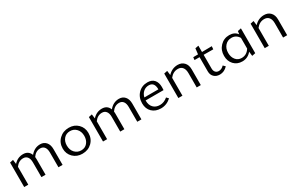

<svg xmlns="http://www.w3.org/2000/svg" viewBox="148 -1638 4245 2772"><g transform="rotate(-30 2270.0 -251.5)"><path d="M584 -420Q645 -420 681.5 -378Q718 -336 718 -263V0H649V-246Q649 -304 625 -336Q601 -368 556 -368Q481 -368 432 -296Q434 -276 434 -263V0H365V-246Q365 -304 340.5 -336Q316 -368 271 -368Q196 -368 146 -298V0H78V-408L134 -420L143 -348Q208 -420 299 -420Q389 -420 421 -338Q487 -420 584 -420Z M1049 5Q957 5 897 -54Q837 -113 837 -202Q837 -296 901 -358Q965 -420 1062 -420Q1153 -420 1212.5 -361Q1272 -302 1272 -213Q1272 -118 1209 -56.5Q1146 5 1049 5ZM1058 -46Q1123 -46 1161 -92Q1199 -138 1199 -206Q1199 -279 1157.5 -324Q1116 -369 1053 -369Q988 -369 949 -324Q910 -279 910 -210Q910 -137 952 -91.5Q994 -46 1058 -46Z M1898 -420Q1959 -420 1995.5 -378Q2032 -336 2032 -263V0H1963V-246Q1963 -304 1939 -336Q1915 -368 1870 -368Q1795 -368 1746 -296Q1748 -276 1748 -263V0H1679V-246Q1679 -304 1654.5 -336Q1630 -368 1585 -368Q1510 -368 1460 -298V0H1392V-408L1448 -420L1457 -348Q1522 -420 1613 -420Q1703 -420 1735 -338Q1801 -420 1898 -420Z M2498 -96 2529 -63Q2454 5 2359 5Q2268 5 2212 -49Q2156 -103 2156 -194Q2156 -293 2217.5 -356.5Q2279 -420 2372 -420Q2446 -420 2484 -376Q2522 -332 2522 -256Q2522 -222 2520 -206H2221V-202Q2221 -129 2261 -87Q2301 -45 2370 -45Q2438 -45 2498 -96ZM2368 -373Q2316 -373 2278 -340.5Q2240 -308 2227 -253H2461V-254Q2461 -373 2368 -373Z M2877 -420Q2942 -420 2982 -378Q3022 -336 3022 -263V0H2954V-240Q2954 -301 2927 -334.5Q2900 -368 2850 -368Q2770 -368 2716 -297V0H2648V-408L2704 -420L2713 -346Q2781 -420 2877 -420Z M3437 -87 3470 -54Q3413 7 3339 7Q3280 7 3244 -28Q3208 -63 3208 -120V-358H3124L3129 -403L3209 -404L3220 -499L3276 -510V-405L3440 -407L3436 -357L3276 -358V-131Q3276 -90 3296.5 -67.5Q3317 -45 3351 -45Q3398 -45 3437 -87Z M3876 -408 3933 -420V-6L3876 6L3867 -68Q3807 5 3715 5Q3629 5 3576 -51.5Q3523 -108 3523 -197Q3523 -292 3584.5 -356Q3646 -420 3736 -420Q3823 -420 3869 -357ZM3731 -43Q3816 -43 3865 -122V-300Q3822 -370 3745 -370Q3680 -370 3638 -323.5Q3596 -277 3596 -204Q3596 -134 3633 -88.5Q3670 -43 3731 -43Z M4317 -420Q4382 -420 4422 -378Q4462 -336 4462 -263V0H4394V-240Q4394 -301 4367 -334.5Q4340 -368 4290 -368Q4210 -368 4156 -297V0H4088V-408L4144 -420L4153 -346Q4221 -420 4317 -420Z"/></g></svg>

Font: EauTestInfant
Style: Regular
Weight: 400
Designer: Christian Thalmann (Catharsis Fonts)
Version: Version 0.001;PS 000.001;hotconv 1.0.88;makeotf.lib2.5.64775